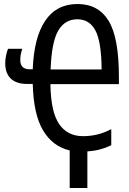

<svg xmlns="http://www.w3.org/2000/svg" viewBox="-20 -744 640 956"><path d="M572 -325H231Q233 -188 274 -127Q315 -66 394 -66Q468 -66 534 -101V-21Q479 6 415 10V192H327V5Q242 -15 194.5 -94.5Q147 -174 143 -326H115Q62 -326 34 -352.5Q6 -379 6 -429Q6 -446 10 -466.5Q14 -487 20 -501H91Q81 -473 81 -445Q81 -399 128 -399H143Q149 -557 205 -640.5Q261 -724 366 -724Q470 -724 521 -640Q572 -556 572 -362ZM486 -398Q485 -535 455.5 -591.5Q426 -648 365 -648Q303 -648 270 -591.5Q237 -535 232 -398Z"/></svg>

Font: Noto Sans Mono UI
Style: Regular
Weight: 400
Monospace: yes
Designer: Monotype Design team
Foundry: Monotype Imaging Inc.
Version: Version 1.000